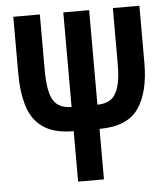

<svg xmlns="http://www.w3.org/2000/svg" viewBox="-52 -760 703 807"><g transform="rotate(-5 300.0 -357.0)"><path d="M245 -213Q165 -213 118.5 -244Q72 -275 53 -334Q34 -393 34 -476V-714H146V-480Q146 -388 168.5 -351.5Q191 -315 245 -315V-714H354V-315Q386 -315 408 -328.5Q430 -342 442 -377.5Q454 -413 454 -478V-714H566V-473Q566 -349 518.5 -281Q471 -213 354 -213V0H245Z"/></g></svg>

Font: Noto Sans Mono SemiBold
Style: Regular
Weight: 600
Designer: Monotype Design Team
Foundry: Monotype Imaging Inc.
Version: Version 2.014; ttfautohint (v1.8.4.7-5d5b)